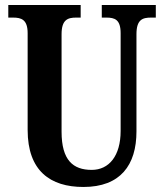

<svg xmlns="http://www.w3.org/2000/svg" viewBox="-20 -734 653 764"><path d="M312 10C459 10 523 -77 523 -211V-598C523 -656 547 -664 581 -664H600V-714H385V-664H403C437 -664 460 -656 460 -602V-213C460 -114 414 -58 345 -58C271 -58 225 -96 225 -210V-598C225 -656 250 -664 283 -664H301V-714H13V-664H32C65 -664 90 -656 90 -602V-217C90 -54 180 10 312 10Z"/></svg>

Font: Noto Serif Myanmar ExtraCondensed
Style: Bold
Weight: 700
Width: 2
Designer: Ben Mitchell and the Monotype Design Team
Foundry: Monotype Imaging Inc.
Version: Version 2.106